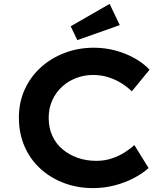

<svg xmlns="http://www.w3.org/2000/svg" viewBox="-20 -956 850 986"><path d="M458 10Q377 10 307.5 -16.5Q238 -43 186 -91Q134 -139 105.5 -205.5Q77 -272 77 -352Q77 -430 106.5 -495.5Q136 -561 188.5 -609Q241 -657 311.5 -684Q382 -711 462 -711Q519 -711 573 -696.5Q627 -682 672 -656.5Q717 -631 748 -598L657 -487Q631 -512 600.5 -530.5Q570 -549 534.5 -560Q499 -571 457 -571Q413 -571 372 -555.5Q331 -540 299.5 -511.5Q268 -483 249 -442Q230 -401 230 -351Q230 -299 249 -258Q268 -217 301.5 -189Q335 -161 379 -145.5Q423 -130 474 -130Q517 -130 553 -142Q589 -154 618 -172Q647 -190 670 -211L743 -93Q716 -68 672 -44Q628 -20 572.5 -5Q517 10 458 10ZM377 -750 343 -821 543 -936 595 -827Z"/></svg>

Font: Lexend Exa SemiBold
Style: Regular
Weight: 600
Designer: Bonnie Shaver-Troup, Thomas Jockin
Foundry: Lexend
Version: Version 1.007